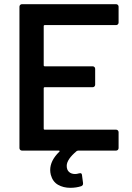

<svg xmlns="http://www.w3.org/2000/svg" viewBox="-20 -720 632 918"><path d="M547 -612Q547 -607 543.5 -603.5Q540 -600 535 -600H194Q189 -600 189 -595V-408Q189 -403 194 -403H423Q428 -403 431.5 -399.5Q435 -396 435 -391V-315Q435 -310 431.5 -306.5Q428 -303 423 -303H194Q189 -303 189 -298V-105Q189 -100 194 -100H535Q540 -100 543.5 -96.5Q547 -93 547 -88V-12Q547 -7 543.5 -3.5Q540 0 535 0H353Q351 0 347 2Q299 42 299 73Q299 92 310 102Q321 112 339 112Q348 112 357 109Q360 108 364 108Q371 108 372 117L377 155V159Q377 166 369 170Q345 178 316 178Q283 178 257.5 163.5Q232 149 223 116Q220 104 220 93Q220 48 263 6Q265 5 265 3Q265 3 264.5 1.5Q264 0 261 0H85Q80 0 76.5 -3.5Q73 -7 73 -12V-688Q73 -693 76.5 -696.5Q80 -700 85 -700H535Q540 -700 543.5 -696.5Q547 -693 547 -688Z"/></svg>

Font: LinhAnh SemBd
Style: Regular
Weight: 600
Monospace: yes
Designer: Jeremy Tribby
Foundry: Tribby Type
Version: Version 1.408